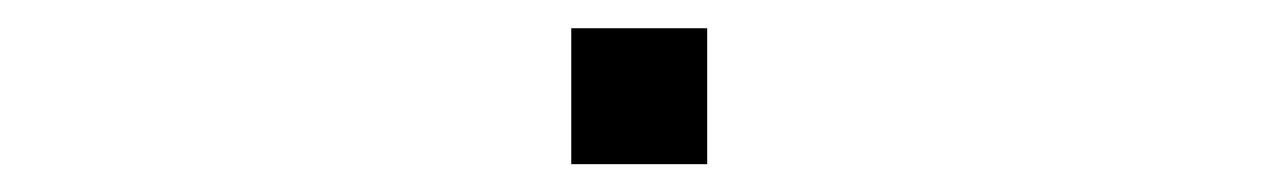

<svg xmlns="http://www.w3.org/2000/svg" viewBox="-20 -118 919 138"><path d="M390.6 -97.7H488.3V0H390.6Z"/></svg>

Font: BabelStone Pigpen
Style: Regular
Weight: 400
Designer: Andrew West
Foundry: BabelStone
Version: Version 1.02 November 6, 2013